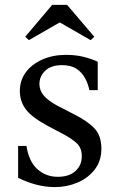

<svg xmlns="http://www.w3.org/2000/svg" viewBox="-20 -754 482 784"><path d="M204 10Q166 10 128 0Q90 -10 54 -28V-158H88Q98 -94 133 -63Q168 -32 216 -32Q262 -32 288 -55.5Q314 -79 314 -116Q314 -150 293.5 -169Q273 -188 239 -206L171 -242Q107 -277 84 -309.5Q61 -342 61 -382Q61 -426 85.5 -459Q110 -492 153 -511Q196 -530 250 -530Q289 -530 321 -522Q353 -514 379 -502V-386H345Q340 -411 327.5 -434.5Q315 -458 292.5 -473Q270 -488 233 -488Q189 -488 165 -465.5Q141 -443 141 -411Q141 -385 158.5 -364Q176 -343 215 -322L281 -288Q337 -260 365.5 -230Q394 -200 394 -147Q394 -97 367 -62Q340 -27 296.5 -8.5Q253 10 204 10ZM98 -590 83 -604 193 -734H254L365 -604L350 -590L225 -662H223Z"/></svg>

Font: Hedvig Letters Serif 18pt
Style: Regular
Weight: 400
Designer: Alexander Örn & Tor Weibull
Foundry: Kanon Foundry
Version: Version 1.000